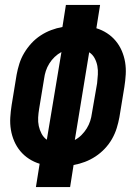

<svg xmlns="http://www.w3.org/2000/svg" viewBox="-20 -755 540 775"><path d="M125 0 140 -94Q117 -101 97 -114Q77 -127 62 -145Q47 -163 37.5 -185Q28 -207 24 -231Q20 -255 21.5 -280.5Q23 -306 27 -331L47 -453Q51 -475 58 -497.5Q65 -520 77.5 -541Q90 -562 106.5 -580Q123 -598 143.5 -611.5Q164 -625 186.5 -633.5Q209 -642 232 -646L246 -735H384L369 -641Q392 -634 412 -621Q432 -608 447 -590Q462 -572 471.5 -550Q481 -528 485 -504Q489 -480 487.5 -454.5Q486 -429 482 -404L462 -282Q458 -260 451 -237.5Q444 -215 432 -194Q420 -173 403 -155Q386 -137 365.5 -123.5Q345 -110 322.5 -101.5Q300 -93 277 -89L263 0ZM169 -191 228 -545Q213 -537 200.5 -525Q188 -513 179 -498.5Q170 -484 165 -468.5Q160 -453 158 -437L138 -316Q135 -298 134 -280.5Q133 -263 136.5 -246.5Q140 -230 148 -215Q156 -200 169 -191ZM282 -190Q297 -198 309 -210Q321 -222 330 -236.5Q339 -251 344 -266.5Q349 -282 351 -298L372 -419Q374 -437 375 -454.5Q376 -472 373 -488.5Q370 -505 362 -520Q354 -535 340 -544Z"/></svg>

Font: Iosevka SS04 Heavy
Style: Italic
Weight: 900
Italic angle: -9°
Monospace: yes
Designer: Belleve Invis
Foundry: Belleve Invis
Version: Version 19.0.0; ttfautohint (v1.8.4)